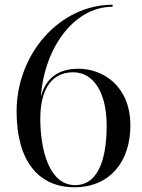

<svg xmlns="http://www.w3.org/2000/svg" viewBox="-20 -780 600 810"><path d="M530 -250C530 -420 412 -490 311 -490C217 -490 171 -442 152.5 -372C166.5 -576 291 -751.5 455 -751.5V-760C232 -760 50 -553 50 -310C50 -100 143 10 294 10C445 10 530 -100 530 -250ZM430 -250C430 -136 406 1 297 1C188 1 150 -146 150 -280L150.5 -298.5C154.5 -399.5 195 -475 289 -475C378 -475 430 -384 430 -250Z"/></svg>

Font: Bodoni* 24
Style: Regular
Weight: 400
Version: Version 2.3